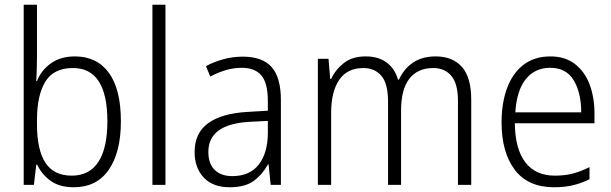

<svg xmlns="http://www.w3.org/2000/svg" viewBox="-20 -780 2579 810"><path d="M136 -536Q136 -512 135 -484.5Q134 -457 133 -438H136Q154 -484 195 -513Q236 -542 296 -542Q389 -542 439.5 -472.5Q490 -403 490 -268Q490 -138 439 -64Q388 10 291 10Q232 10 194.5 -16.5Q157 -43 137 -85H133L123 0H80V-760H136ZM288 -493Q206 -493 171 -435Q136 -377 136 -274V-256Q136 -148 171.5 -93.5Q207 -39 283 -39Q357 -39 395 -97Q433 -155 433 -268Q433 -493 288 -493Z M678 0H623V-760H678Z M1004 -541Q1087 -541 1126 -497Q1165 -453 1165 -358V0H1122L1113 -87H1111Q1087 -44 1050.5 -17Q1014 10 949 10Q878 10 839.5 -31Q801 -72 801 -139Q801 -219 858.5 -260.5Q916 -302 1026 -308L1110 -313V-352Q1110 -430 1082.5 -462Q1055 -494 1000 -494Q967 -494 934 -484.5Q901 -475 867 -457L849 -501Q882 -519 922 -530Q962 -541 1004 -541ZM1032 -266Q859 -256 859 -139Q859 -89 886 -63Q913 -37 960 -37Q1033 -37 1071 -85Q1109 -133 1110 -217V-270Z M1818 -542Q1889 -542 1928.5 -498Q1968 -454 1968 -359V0H1912V-355Q1912 -427 1884 -460Q1856 -493 1808 -493Q1742 -493 1707 -448Q1672 -403 1672 -313V0H1617V-352Q1617 -427 1589 -460Q1561 -493 1513 -493Q1445 -493 1411 -443Q1377 -393 1377 -304V0H1321V-532H1366L1373 -447H1377Q1395 -486 1430.5 -514Q1466 -542 1523 -542Q1577 -542 1611.5 -516Q1646 -490 1659 -444H1663Q1684 -490 1722.5 -516Q1761 -542 1818 -542Z M2302 -542Q2364 -542 2405.5 -510Q2447 -478 2467.5 -423.5Q2488 -369 2488 -300V-260H2152Q2153 -152 2196 -95.5Q2239 -39 2321 -39Q2362 -39 2395.5 -47.5Q2429 -56 2467 -75V-24Q2433 -7 2397.5 1.5Q2362 10 2318 10Q2207 10 2151.5 -64Q2096 -138 2096 -263Q2096 -346 2119.5 -409Q2143 -472 2189 -507Q2235 -542 2302 -542ZM2301 -494Q2237 -494 2198.5 -446.5Q2160 -399 2154 -306H2432Q2432 -388 2400.5 -441Q2369 -494 2301 -494Z"/></svg>

Font: Noto Sans Arabic UI SmCn Lt
Style: Regular
Weight: 300
Width: 4
Designer: Monotype Design Team, Nadine Chahine and Nizar Qandah
Foundry: Monotype Imaging Inc.
Version: Version 2.010; ttfautohint (v1.8.4.7-5d5b)